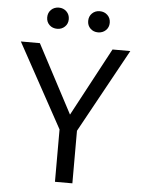

<svg xmlns="http://www.w3.org/2000/svg" viewBox="-60 -944 734 991"><g transform="rotate(5 307.5 -448.5)"><path d="M352.8 -272.3V0H262.6V-271.3L24.1 -706.2H122.6L309.7 -352.3L499 -706.2H591.3ZM205.1 -787.7Q180.5 -787.7 164.6 -803.1Q148.7 -818.5 148.7 -842.1Q148.7 -866.2 164.6 -881.8Q180.5 -897.4 205.1 -897.4Q228.2 -897.4 244.4 -881.8Q260.5 -866.2 260.5 -842.1Q260.5 -818.5 244.4 -803.1Q228.2 -787.7 205.1 -787.7ZM416.4 -787.7Q392.8 -787.7 376.9 -803.1Q361 -818.5 361 -842.1Q361 -866.2 376.9 -881.8Q392.8 -897.4 416.4 -897.4Q440.5 -897.4 456.7 -881.8Q472.8 -866.2 472.8 -842.1Q472.8 -818.5 456.7 -803.1Q440.5 -787.7 416.4 -787.7Z"/></g></svg>

Font: FiraCode Nerd Font
Style: Regular
Weight: 400
Designer: Carrois Corporate, Edenspiekermann AG, Nikita Prokopov
Foundry: Carrois Corporate, Edenspiekermann AG, Nikita Prokopov
Version: Version 6.002;Nerd Fonts 2.1.0